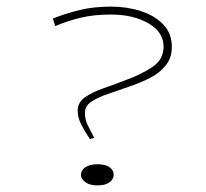

<svg xmlns="http://www.w3.org/2000/svg" viewBox="-20 -550 624 581"><path d="M147 -471 140 -494Q181 -510 222.5 -520Q264 -530 316 -530Q364 -530 406 -516.5Q448 -503 474 -476Q500 -449 500 -408Q500 -375 481.5 -352Q463 -329 433.5 -314Q404 -299 371 -288Q337 -276 306 -265.5Q275 -255 256 -242Q237 -229 237 -209Q237 -188 245.5 -171Q254 -154 265 -133L252 -129Q236 -153 225.5 -174Q215 -195 215 -215Q215 -240 237 -255.5Q259 -271 293.5 -283Q328 -295 364 -309Q408 -325 441.5 -347.5Q475 -370 475 -409Q475 -453 429 -479.5Q383 -506 316 -506Q264 -506 224.5 -496.5Q185 -487 147 -471ZM324 -21Q324 -8 311.5 1.5Q299 11 275 11Q252 11 238.5 1.5Q225 -8 225 -21Q225 -35 238.5 -44Q252 -53 275 -53Q299 -53 311.5 -44Q324 -35 324 -21Z"/></svg>

Font: BhuTuka Expanded One
Style: Regular
Weight: 400
Designer: Erin McLaughlin
Version: Version 1.000; ttfautohint (v1.8.3)